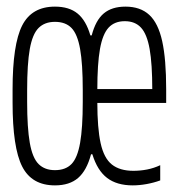

<svg xmlns="http://www.w3.org/2000/svg" viewBox="-20 -550 540 580"><path d="M146 10Q76 10 47 -47Q18 -104 18 -240V-280Q18 -416 47 -473Q76 -530 146 -530Q189 -530 214.5 -509Q240 -488 253 -443H257Q269 -489 293.5 -509.5Q318 -530 359 -530Q404 -530 431 -505Q458 -480 470 -425.5Q482 -371 482 -280V-239H260V-281H450L440 -265V-279Q440 -357 432 -402Q424 -447 406 -466.5Q388 -486 357 -486Q326 -486 308 -466.5Q290 -447 282 -402Q274 -357 274 -279V-241Q274 -163 284 -117.5Q294 -72 318 -53Q342 -34 383 -34Q404 -34 424.5 -38Q445 -42 464 -51V-5Q445 2 423 6Q401 10 381 10Q333 10 303.5 -12.5Q274 -35 259 -84H255Q242 -35 216 -12.5Q190 10 146 10ZM146 -36Q178 -36 196 -54.5Q214 -73 222 -118.5Q230 -164 230 -242V-278Q230 -357 222 -402Q214 -447 196 -465.5Q178 -484 146 -484Q115 -484 96.5 -465.5Q78 -447 70 -402Q62 -357 62 -278V-242Q62 -164 70 -118.5Q78 -73 96.5 -54.5Q115 -36 146 -36Z"/></svg>

Font: M PLUS Code Latin Light
Style: Regular
Weight: 300
Designer: Coji Morishita
Foundry: UNDERFOREST DESIGN
Version: Version 1.002; ttfautohint (v1.8.3)